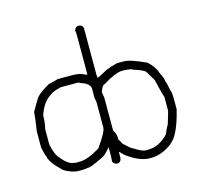

<svg xmlns="http://www.w3.org/2000/svg" viewBox="-102 -790 935 908"><g transform="rotate(-15 366.0 -336.5)"><path d="M358.9 -682.6Q380.4 -679.2 380.4 -661.1V-434.6L382.3 -420.9Q387.7 -420.9 433.1 -446.3Q451.2 -454.1 487.8 -463.9H521Q553.7 -463.9 628.4 -428.7Q661.6 -398.9 671.4 -366.2Q687 -337.9 687 -321.3Q691.4 -316.9 698.7 -274.4Q703.1 -274.4 704.6 -235.4V-180.7Q687.5 -109.9 665.5 -69.3Q641.1 -20.5 575.7 2.9Q550.3 10.7 532.7 10.7H519Q467.3 8.3 407.7 -38.1Q393.6 -54.7 388.2 -55.7V-26.4Q384.8 -4.9 366.7 -4.9Q353.5 -4.9 345.2 -20.5L347.2 -43.9V-90.8Q319.3 -55.2 298.3 -47.9Q261.7 -30.3 257.3 -30.3Q249 -21 196.8 -18.6H181.2Q150.9 -18.6 110.8 -42Q53.2 -97.7 52.2 -124Q47.4 -128.4 38.6 -170.9V-251Q46.4 -296.9 50.3 -342.8Q87.4 -408.2 91.3 -409.2Q106.4 -426.3 151.9 -452.1Q159.2 -452.1 198.7 -463.9H267.1Q308.6 -463.9 329.6 -450.2L339.4 -448.2V-643.6Q339.4 -651.9 337.4 -665Q343.8 -682.6 358.9 -682.6ZM79.6 -249V-174.8Q91.3 -119.6 110.8 -102.5Q143.1 -61.5 171.4 -61.5Q171.4 -59.6 177.2 -59.6H198.7Q236.8 -59.6 298.3 -96.7Q347.2 -165.5 347.2 -186.5V-311.5Q347.2 -314 343.3 -333V-377.9Q343.3 -403.8 294.4 -418.9L288.6 -422.9H202.6Q161.1 -413.1 147.9 -401.4Q106.4 -375 87.4 -315.4Q87.4 -282.2 79.6 -249ZM384.3 -352.5V-344.7Q388.2 -325.7 388.2 -323.2V-159.2Q401.9 -146.5 401.9 -110.4Q405.3 -110.4 415.5 -88.9Q449.7 -56.2 456.5 -55.7Q496.1 -30.3 513.2 -30.3H522.9Q581.1 -30.3 626.5 -81.1Q626.5 -87.4 646 -124Q663.6 -180.7 663.6 -184.6V-252.9Q657.7 -265.1 640.1 -340.8L610.8 -389.6Q597.2 -401.4 552.2 -415Q552.2 -420.4 509.3 -422.9H497.6Q462.9 -418.9 407.7 -383.8Q396 -383.8 384.3 -352.5Z"/></g></svg>

Font: CEF Fonts CJK
Style: Regular
Weight: 400
Designer: PartyBoss (派对大魔王)
Version: Release 2.25